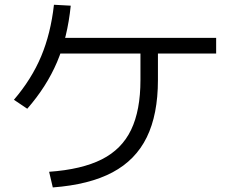

<svg xmlns="http://www.w3.org/2000/svg" viewBox="-20 -778 978 815"><path d="M576.2 -438.5V-585.9H650.4V-438.5Q650.4 -292 603 -195.3Q555.7 -98.6 457.5 -46.4Q359.4 5.9 204.1 17.6L188.5 -48.8Q327.1 -58.6 412.1 -101.6Q497.1 -144.5 536.6 -227.1Q576.2 -309.6 576.2 -438.5ZM209 -757.8 280.3 -753.9Q266.6 -619.1 222.2 -514.6Q177.7 -410.2 95.7 -316.4L39.1 -354.5Q114.3 -442.4 154.8 -539.1Q195.3 -635.7 209 -757.8ZM207 -617.2H897.5V-550.8H207Z"/></svg>

Font: Pretendard JP Variable
Style: Regular
Weight: 400
Designer: Base glyphs from Inter by Rasmus Andersson; Hangul glyphs from Noto Sans CJK(Source Han Sans) by Jang Soo-young and Kang
Foundry: Kil Hyung-jin
Version: Version 1.307;Glyphs 3.2 (3192)